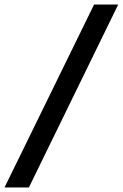

<svg xmlns="http://www.w3.org/2000/svg" viewBox="-94 -772 544 851"><path d="M34 59H-74L323 -752H430Z"/></svg>

Font: Mulish
Style: Bold Italic
Weight: 700
Italic angle: -9°
Designer: Vernon Adams
Foundry: Vernon Adams
Version: Version 3.603; ttfautohint (v1.8.3)